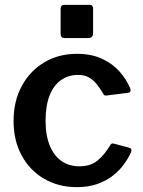

<svg xmlns="http://www.w3.org/2000/svg" viewBox="-20 -762 588 792"><path d="M297 -540Q357 -540 401 -519.5Q445 -499 473.5 -466.5Q502 -434 517 -398Q523 -380 507 -379L419 -368Q409 -366 405 -377Q392 -399 378 -416Q364 -433 346 -443Q328 -453 302 -453Q262 -453 231.5 -431.5Q201 -410 184.5 -368Q168 -326 168 -265Q168 -203 185.5 -161Q203 -119 234 -97.5Q265 -76 308 -76Q353 -76 382 -99.5Q411 -123 436 -165Q439 -169 442 -170Q445 -171 452 -169L515 -152Q525 -149 521 -135Q511 -112 492.5 -86Q474 -60 447 -38.5Q420 -17 382.5 -3.5Q345 10 297 10Q221 10 162 -24.5Q103 -59 69.5 -120.5Q36 -182 36 -263Q36 -345 70 -407.5Q104 -470 163 -505Q222 -540 297 -540ZM364 -726V-626Q364 -615 359 -610Q354 -605 341 -605H249Q238 -605 234 -609.5Q230 -614 230 -624V-725Q230 -742 245 -742H350Q364 -742 364 -726Z"/></svg>

Font: Libre Franklin SemiBold
Style: Regular
Weight: 600
Designer: Pablo Impallari, Rodrigo Fuenzalida, Nhung Nguyen
Foundry: Impallari Type
Version: Version 3.000